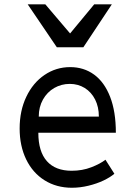

<svg xmlns="http://www.w3.org/2000/svg" viewBox="-20 -876 640 904"><path d="M72.5 -271Q72.5 -354.5 103.8 -420.2Q135 -486 189.5 -523Q244 -560 310.5 -560Q374.5 -560 423 -524.8Q471.5 -489.5 498.5 -420Q525.5 -350.5 525.5 -251H160.5Q160.5 -162.5 200.8 -117.2Q241 -72 317.5 -72Q367.5 -72 410 -88.5Q452.5 -105 476.5 -124L518.5 -58Q499.5 -41.5 467.5 -26.2Q435.5 -11 396.2 -1.5Q357 8 318.5 8Q246 8 190 -27Q134 -62 103.2 -125.5Q72.5 -189 72.5 -271ZM308.5 -481Q269 -481 235.5 -461.8Q202 -442.5 182.2 -407.2Q162.5 -372 162.5 -327H445.5Q445.5 -372.5 427.8 -407.5Q410 -442.5 378.8 -461.8Q347.5 -481 308.5 -481ZM110.5 -855.5H193.5L310 -718.5L423.5 -855.5H506.5L372.5 -653.5H247.5Z"/></svg>

Font: JuliaMono Latin
Style: Regular
Weight: 400
Monospace: yes
Designer: cormullion
Foundry: corm
Version: Version 0.049; ttfautohint (v1.8.4)